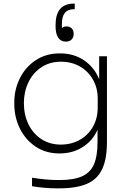

<svg xmlns="http://www.w3.org/2000/svg" viewBox="-20 -836 708 1061"><path d="M157 193V146Q235 159 307 159Q387 159 433 138.5Q479 118 499 72.5Q519 27 519 -52V-119Q492 -58 436.5 -23Q381 12 309 12Q233 12 176.5 -26Q120 -64 89.5 -126.5Q59 -189 59 -261V-271Q59 -341 89.5 -403Q120 -465 177 -503Q234 -541 311 -541Q389 -541 445.5 -502Q502 -463 528 -398V-525H571V-52Q571 43 544.5 99Q518 155 460 180Q402 205 303 205Q226 205 157 193ZM520 -242V-293Q520 -349 494 -395.5Q468 -442 422 -468.5Q376 -495 317 -495Q254 -495 207.5 -463.5Q161 -432 136.5 -380Q112 -328 112 -266Q112 -202 137 -150Q162 -98 208.5 -67.5Q255 -37 316 -37Q375 -37 421.5 -63.5Q468 -90 494 -136.5Q520 -183 520 -242ZM287 -693V-697Q287 -816 388 -816H393V-785H387Q321 -785 322 -701V-681Q331 -690 348 -690Q365 -690 376 -679.5Q387 -669 387 -649Q387 -629 375.5 -617.5Q364 -606 344 -606Q317 -606 302 -627.5Q287 -649 287 -693Z"/></svg>

Font: Sora-SIA ExtraLight
Style: Regular
Weight: 200
Designer: Jonathan Barnbrook, Julián Moncada
Foundry: Barnbrook Fonts
Version: Version 2.000